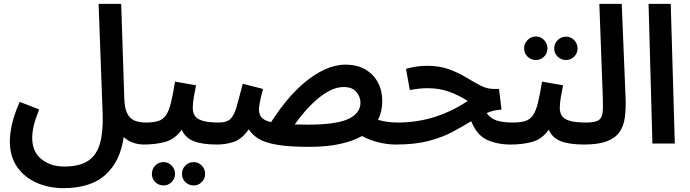

<svg xmlns="http://www.w3.org/2000/svg" viewBox="-20 -744 3576 995"><path d="M31 -13Q31 -46 41 -95.5Q51 -145 82 -216L183 -177Q164 -130 155.5 -95.5Q147 -61 147 -28Q147 42 194.5 80.5Q242 119 312 119Q394 119 438 88.5Q482 58 498.5 -2Q515 -62 512 -152L491 -724H608L624 -238Q625 -186 638.5 -158Q652 -130 676.5 -119.5Q701 -109 736 -109Q765 -109 778.5 -93.5Q792 -78 792 -54Q792 -28 775 -11.5Q758 5 726 5Q697 5 669.5 -4.5Q642 -14 621 -34Q604 91 527.5 161Q451 231 308 231Q235 231 172 204Q109 177 70 123Q31 69 31 -13Z M725 5 735 -109Q774 -109 799 -116.5Q824 -124 839.5 -146Q855 -168 865.5 -210Q876 -252 887 -321L996 -302Q991 -277 985 -244Q979 -211 979 -185Q979 -162 989 -145Q999 -128 1028.5 -118.5Q1058 -109 1115 -109Q1145 -109 1158.5 -93.5Q1172 -78 1172 -54Q1172 -29 1155 -12Q1138 5 1105 5Q1026 5 982.5 -13Q939 -31 922 -72Q886 -22 835.5 -8.5Q785 5 725 5ZM984 217Q958 217 940.5 199.5Q923 182 923 157Q923 132 940.5 114Q958 96 984 96Q1008 96 1025.5 114Q1043 132 1043 157Q1043 182 1025.5 199.5Q1008 217 984 217ZM828 217Q802 217 784.5 199.5Q767 182 767 157Q767 132 784.5 114Q802 96 828 96Q852 96 869.5 114Q887 132 887 157Q887 182 869.5 199.5Q852 217 828 217Z M1582 17Q1480 17 1417.5 6.5Q1355 -4 1321 -24.5Q1287 -45 1269 -74Q1234 -23 1192 -9Q1150 5 1105 5L1115 -109Q1154 -109 1173.5 -127Q1193 -145 1205.5 -188.5Q1218 -232 1238 -310L1343 -283Q1322 -204 1322 -178Q1322 -153 1334.5 -136.5Q1347 -120 1385 -111Q1421 -168 1465 -221.5Q1509 -275 1559 -317Q1609 -359 1663 -384Q1717 -409 1771 -409Q1830 -409 1872.5 -384.5Q1915 -360 1938 -317.5Q1961 -275 1961 -220Q1961 -166 1939 -123Q1962 -116 1987.5 -112.5Q2013 -109 2041 -109Q2071 -109 2084.5 -93.5Q2098 -78 2098 -54Q2098 -29 2081 -12Q2064 5 2031 5Q1986 5 1939 -7Q1892 -19 1856 -39Q1810 -13 1742 2Q1674 17 1582 17ZM1761 -293Q1726 -293 1690.5 -275Q1655 -257 1621.5 -228Q1588 -199 1559 -165Q1530 -131 1507 -99Q1537 -98 1574 -98Q1722 -98 1785 -127.5Q1848 -157 1848 -212Q1848 -242 1827 -267.5Q1806 -293 1761 -293Z M2032 5 2041 -109Q2141 -109 2231.5 -137.5Q2322 -166 2404 -221Q2357 -251 2306.5 -269Q2256 -287 2196 -287Q2151 -287 2104 -277L2084 -387Q2138 -403 2192 -403Q2258 -403 2307 -385Q2356 -367 2395.5 -343Q2435 -319 2469.5 -301Q2504 -283 2540 -283H2566L2579 -176Q2558 -175 2539 -170.5Q2520 -166 2502 -158Q2523 -129 2555.5 -119Q2588 -109 2637 -109Q2667 -109 2680.5 -93.5Q2694 -78 2694 -54Q2694 -29 2677 -12Q2660 5 2627 5Q2558 5 2504.5 -19Q2451 -43 2422 -116Q2378 -89 2326 -61Q2274 -33 2203 -14Q2132 5 2032 5Z M2757 -433Q2732 -433 2714 -450.5Q2696 -468 2696 -493Q2696 -518 2714 -536.5Q2732 -555 2757 -555Q2782 -555 2799.5 -536.5Q2817 -518 2817 -493Q2817 -468 2799.5 -450.5Q2782 -433 2757 -433ZM2913 -433Q2888 -433 2870 -450.5Q2852 -468 2852 -493Q2852 -518 2870 -536Q2888 -554 2913 -554Q2938 -554 2955.5 -536Q2973 -518 2973 -493Q2973 -468 2955.5 -450.5Q2938 -433 2913 -433ZM2627 5 2637 -109Q2676 -109 2701 -116.5Q2726 -124 2741.5 -146Q2757 -168 2767.5 -210Q2778 -252 2789 -321L2898 -302Q2893 -277 2887 -244Q2881 -211 2881 -185Q2881 -162 2891 -145Q2901 -128 2930.5 -118.5Q2960 -109 3017 -109Q3047 -109 3060.5 -93.5Q3074 -78 3074 -54Q3074 -29 3057 -12Q3040 5 3007 5Q2928 5 2884.5 -13Q2841 -31 2824 -72Q2788 -22 2737.5 -8.5Q2687 5 2627 5Z M3007 5 3016 -109Q3060 -109 3079.5 -119.5Q3099 -130 3102.5 -158Q3106 -186 3104 -238L3086 -724H3202L3222 -235Q3224 -179 3218 -134.5Q3212 -90 3190 -59Q3168 -28 3124 -11.5Q3080 5 3007 5Z M3361 0 3341 -724H3456L3477 0Z"/></svg>

Font: Noto Sans Arabic UI SmCn SmBd
Style: Regular
Weight: 600
Width: 4
Designer: Monotype Design Team, Nadine Chahine and Nizar Qandah
Foundry: Monotype Imaging Inc.
Version: Version 2.010; ttfautohint (v1.8.4.7-5d5b)